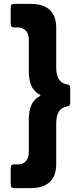

<svg xmlns="http://www.w3.org/2000/svg" viewBox="-20 -820 416 987"><path d="M52 147Q35 147 35 130V42Q35 25 52 25H74Q98 25 113 8.5Q128 -8 128 -38V-203Q128 -252 142 -281.5Q156 -311 185 -326Q192 -330 185 -333Q156 -348 142 -377.5Q128 -407 128 -455V-616Q128 -645 113 -662Q98 -679 74 -679H52Q35 -679 35 -696V-783Q35 -800 52 -800H138Q203 -800 236 -769Q269 -738 269 -677V-474Q269 -434 282.5 -412.5Q296 -391 325 -386Q341 -384 341 -369V-290Q341 -275 325 -273Q296 -268 282.5 -246.5Q269 -225 269 -184V23Q269 84 236 115.5Q203 147 138 147Z"/></svg>

Font: Barlow
Style: Bold
Weight: 700
Designer: Jeremy Tribby
Foundry: Jeremy Tribby
Version: Version 1.101 August 23, 2024